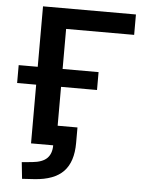

<svg xmlns="http://www.w3.org/2000/svg" viewBox="-59 -752 735 984"><g transform="rotate(5 308.0 -260.0)"><path d="M92 185 83 100 136 95Q189 90 212.5 66.5Q236 43 236 0H122V-302H24V-394H122V-705H600V-600H250V-394H435V-302H250V-102H352V-22Q352 75 304.5 124.5Q257 174 156 181Z"/></g></svg>

Font: MulishBold
Style: Bold
Weight: 700
Designer: Vernon Adams
Foundry: Vernon Adams
Version: Version 3.602; ttfautohint (v1.8.3)